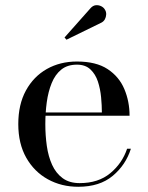

<svg xmlns="http://www.w3.org/2000/svg" viewBox="-20 -705 565 735"><path d="M279.5 10Q215 10 163 -18.8Q111 -47.5 80.5 -101.2Q50 -155 50 -230Q50 -305 79.2 -358.5Q108.5 -412 159.2 -440.8Q210 -469.5 274.5 -469.5Q348 -469.5 392 -440.5Q436 -411.5 456 -364Q476 -316.5 476 -262H117V-274.5H370Q370 -301 367 -332.8Q364 -364.5 354.8 -392.8Q345.5 -421 326.2 -439.2Q307 -457.5 274.5 -457.5Q238 -457.5 214.5 -438.5Q191 -419.5 177.8 -386.8Q164.5 -354 159 -313.5Q153.5 -273 153.5 -230Q153.5 -187 159.2 -146.5Q165 -106 179.5 -74Q194 -42 219.8 -23Q245.5 -4 285 -4Q356.5 -4 402.2 -42Q448 -80 466.5 -135.5H481Q461.5 -73.5 411.5 -31.8Q361.5 10 279.5 10ZM234.5 -553 227 -561.5 326 -673Q335.5 -684 346.8 -685Q358 -686 367.8 -681Q377.5 -676 382 -667.5Q387 -659.5 386.5 -649.5Q386 -639.5 381.5 -631.2Q377 -623 368.5 -618.5Z"/></svg>

Font: Bodoni Moda 18pt
Style: Regular
Weight: 400
Designer: Owen Earl
Foundry: indestructible type
Version: Version 2.005